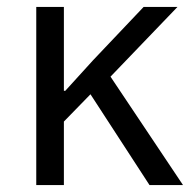

<svg xmlns="http://www.w3.org/2000/svg" viewBox="-20 -536 567 556"><path d="M413 0 242 -263 165 -184V0H85V-516H165V-273H169L249 -361L396 -516H494L300 -314L510 0Z"/></svg>

Font: Aneliza
Style: Regular
Weight: 400
Designer: Mike Abbink, Paul van der Laan, Pieter van Rosmalen
Foundry: Bold Monday
Version: Version 3.0